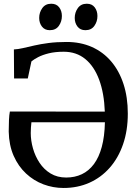

<svg xmlns="http://www.w3.org/2000/svg" viewBox="-20 -970 719 1002"><path d="M311.5 11Q257 11 206.5 -8Q156 -27 115.8 -64.5Q75.5 -102 51.2 -157Q27 -212 25.5 -283.5Q25.5 -315 26.8 -342.8Q28 -370.5 31.5 -388L527 -387.5Q523.5 -483.5 497.5 -553.8Q471.5 -624 425 -662Q378.5 -700 312.5 -700Q268 -700 234.8 -691.8Q201.5 -683.5 179 -671.8Q156.5 -660 144 -649.5L125 -560.5H53.5L52.5 -712Q74 -713 100 -719Q126 -725 158.8 -732.5Q191.5 -740 233.2 -745.5Q275 -751 327.5 -751Q400.5 -751 459.5 -724.8Q518.5 -698.5 560.2 -649.5Q602 -600.5 624.5 -531.5Q647 -462.5 647 -377Q647 -288.5 622.2 -217Q597.5 -145.5 552.5 -94.5Q507.5 -43.5 446.2 -16.2Q385 11 311.5 11ZM325.5 -43.5Q370.5 -43.5 407 -60.8Q443.5 -78 470 -113.5Q496.5 -149 511.2 -203.5Q526 -258 527.5 -332H144Q142.5 -318.5 141.5 -304.8Q140.5 -291 140.5 -275.5Q140.5 -236.5 152 -195.8Q163.5 -155 186.5 -120.2Q209.5 -85.5 244.2 -64.5Q279 -43.5 325.5 -43.5ZM239.5 -812.5Q213.5 -812.5 199 -831.2Q184.5 -850 184.5 -876.5Q184.5 -905 200.8 -927.8Q217 -950.5 247 -950.5H248Q274.5 -950.5 288.8 -931.8Q303 -913 303 -886.5Q303 -857.5 287 -835Q271 -812.5 240.5 -812.5ZM425 -812.5Q399 -812.5 384.5 -831.2Q370 -850 370 -876.5Q370 -905 386.2 -927.8Q402.5 -950.5 432.5 -950.5H433.5Q460 -950.5 474.2 -931.8Q488.5 -913 488.5 -886.5Q488.5 -857.5 472.5 -835Q456.5 -812.5 426 -812.5Z"/></svg>

Font: Merriweather 28pt
Style: Regular
Weight: 400
Version: Version 2.100